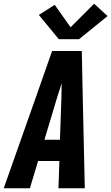

<svg xmlns="http://www.w3.org/2000/svg" viewBox="-43 -1008 596 1028"><path d="M-23 0 150 -490 236 -735H395L400 -490L411 0H270L275 -146H161L117 0ZM278 -260 286 -490Q286 -508 286.5 -526Q287 -544 287 -562Q281 -544 275.5 -526Q270 -508 264 -490L195 -260ZM272 -798 165 -928 250 -982 335 -862 461 -988 533 -922 380 -798Z"/></svg>

Font: Iosevka SS04 Heavy Oblique
Style: Regular
Weight: 900
Italic angle: -9°
Monospace: yes
Designer: Belleve Invis
Foundry: Belleve Invis
Version: Version 19.0.0; ttfautohint (v1.8.4)